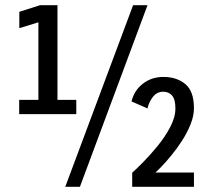

<svg xmlns="http://www.w3.org/2000/svg" viewBox="-20 -720 820 740"><path d="M54 -280V-335H128V-634L54.5 -611.5V-674.5L134.5 -700H201.5V-335H274V-280ZM231.5 0 493 -700H548.5L288 0ZM489.5 0V-54.5Q503 -66 530 -93.2Q557 -120.5 586.2 -156Q615.5 -191.5 635.8 -229.8Q656 -268 656 -302Q656 -337 643.2 -351.8Q630.5 -366.5 609 -366.5Q584.5 -366.5 569 -346.2Q553.5 -326 548.5 -302L487 -329Q497 -371.5 530.8 -397.5Q564.5 -423.5 609.5 -423.5Q661.5 -423.5 694.5 -395.8Q727.5 -368 727.5 -303.5Q727.5 -273.5 714.5 -241Q701.5 -208.5 681.5 -177.5Q661.5 -146.5 640.2 -120.8Q619 -95 602 -77.5Q585 -60 579 -55H727.5V0Z"/></svg>

Font: Trispace SemiCondensed
Style: Regular
Weight: 400
Width: 4
Designer: Tyler Finck
Foundry: Etcetera Type Company
Version: Version 1.210; ttfautohint (v1.8.3)